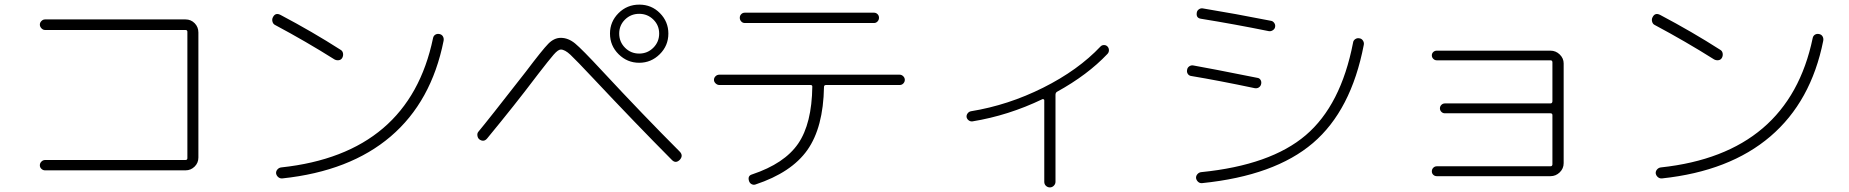

<svg xmlns="http://www.w3.org/2000/svg" viewBox="-20 -773 8040 835"><path d="M786.1 -77.1Q794.9 -77.1 794.9 -85V-634.8Q794.9 -642.6 786.1 -642.6H175.8Q167 -642.6 160.2 -649.9Q153.3 -657.2 153.3 -666Q153.3 -674.8 160.2 -681.6Q167 -688.5 175.8 -688.5H787.1Q810.5 -688.5 826.7 -671.9Q842.8 -655.3 842.8 -631.8V-87.9Q842.8 -64.5 826.2 -48.3Q809.6 -32.2 787.1 -32.2H175.8Q167 -32.2 160.2 -38.6Q153.3 -44.9 153.3 -54.2Q153.3 -63.5 160.2 -70.3Q167 -77.1 175.8 -77.1Z M1176.8 -664.1Q1168 -668 1165 -678.7Q1162.1 -689.5 1167 -698.2Q1177.7 -719.7 1200.2 -708Q1338.9 -634.8 1460.9 -556.6Q1469.7 -551.8 1471.7 -541.5Q1473.6 -531.2 1468.8 -522Q1463.9 -512.7 1453.6 -511.2Q1443.4 -509.8 1434.6 -514.6Q1310.5 -592.8 1176.8 -664.1ZM1909.2 -595.7Q1856.4 -331.1 1679.2 -179.7Q1502 -28.3 1208 2.9Q1198.2 3.9 1190.4 -2.4Q1182.6 -8.8 1180.7 -18.6Q1179.7 -28.3 1186.5 -36.1Q1193.4 -43.9 1203.1 -44.9Q1758.8 -104.5 1863.3 -607.4Q1865.2 -617.2 1873 -622.1Q1880.9 -627 1891.1 -625Q1901.4 -623 1906.2 -614.7Q1911.1 -606.4 1909.2 -595.7Z M2821.3 -565.4Q2846.7 -590.8 2846.7 -627Q2846.7 -663.1 2821.3 -688Q2795.9 -712.9 2759.8 -712.9Q2723.6 -712.9 2698.2 -688Q2672.9 -663.1 2672.9 -627Q2672.9 -590.8 2698.2 -565.4Q2723.6 -540 2759.8 -540Q2795.9 -540 2821.3 -565.4ZM2632.8 -627Q2632.8 -678.7 2669.9 -715.8Q2707 -752.9 2760.3 -752.9Q2813.5 -752.9 2850.1 -715.8Q2886.7 -678.7 2886.7 -627Q2886.7 -574.2 2849.1 -537.1Q2811.5 -500 2759.8 -500Q2708 -500 2670.4 -537.1Q2632.8 -574.2 2632.8 -627ZM2064.5 -167Q2057.6 -172.9 2056.2 -183.1Q2054.7 -193.4 2060.5 -200.2Q2100.6 -248 2266.6 -460.9Q2338.9 -556.6 2364.3 -582.5Q2389.6 -608.4 2418.9 -608.4Q2451.2 -608.4 2481 -584Q2510.7 -559.6 2597.7 -465.8Q2780.3 -269.5 2935.5 -114.3Q2953.1 -96.7 2936.5 -78.1Q2918.9 -60.5 2902.3 -77.1Q2742.2 -238.3 2561.5 -430.7Q2485.4 -511.7 2460.9 -534.7Q2436.5 -557.6 2418.9 -557.6Q2407.2 -557.6 2387.7 -535.2Q2368.2 -512.7 2321.3 -452.1Q2313.5 -442.4 2308.6 -435.5Q2221.7 -320.3 2098.6 -170.9Q2084 -153.3 2064.5 -167Z M3218.8 -717.8H3781.2Q3790 -717.8 3796.4 -711.4Q3802.7 -705.1 3802.7 -695.8Q3802.7 -686.5 3796.4 -679.7Q3790 -672.9 3781.2 -672.9H3218.8Q3210 -672.9 3203.6 -679.7Q3197.3 -686.5 3197.3 -695.8Q3197.3 -705.1 3203.6 -711.4Q3210 -717.8 3218.8 -717.8ZM3108.4 -403.3Q3099.6 -403.3 3092.3 -410.2Q3085 -417 3085 -425.8Q3085 -434.6 3091.8 -441.4Q3098.6 -448.2 3108.4 -448.2H3892.6Q3901.4 -448.2 3908.2 -441.4Q3915 -434.6 3915 -425.8Q3915 -417 3908.7 -410.2Q3902.3 -403.3 3892.6 -403.3H3572.3Q3563.5 -403.3 3563.5 -394.5Q3560.5 -218.8 3491.2 -120.6Q3421.9 -22.5 3265.6 29.3Q3256.8 32.2 3248.5 27.8Q3240.2 23.4 3237.3 13.7Q3230.5 -8.8 3251 -14.6Q3391.6 -61.5 3451.2 -148.4Q3510.7 -235.4 3512.7 -396.5Q3512.7 -403.3 3504.9 -403.3Z M4209 -245.1Q4200.2 -244.1 4192.9 -249.5Q4185.5 -254.9 4183.6 -263.7Q4182.6 -272.5 4188 -279.8Q4193.4 -287.1 4202.1 -289.1Q4364.3 -315.4 4516.6 -391.6Q4668.9 -467.8 4766.6 -571.3Q4772.5 -577.1 4781.2 -577.1Q4790 -577.1 4795.9 -571.3Q4802.7 -564.5 4802.7 -554.7Q4802.7 -544.9 4795.9 -538.1Q4710 -447.3 4577.1 -374Q4570.3 -370.1 4570.3 -360.4V17.6Q4570.3 27.3 4563 34.7Q4555.7 42 4545.9 42Q4536.1 42 4528.8 35.2Q4521.5 28.3 4521.5 17.6V-336.9Q4521.5 -339.8 4518.6 -341.3Q4515.6 -342.8 4513.7 -341.8Q4365.2 -270.5 4209 -245.1Z M5891.6 -606.4Q5901.4 -605.5 5907.2 -596.7Q5913.1 -587.9 5911.1 -578.1Q5856.4 -293 5689.9 -150.9Q5523.4 -8.8 5208 23.4Q5198.2 24.4 5190.9 18.1Q5183.6 11.7 5181.6 2Q5180.7 -7.8 5187.5 -15.6Q5194.3 -23.4 5204.1 -24.4Q5505.9 -54.7 5658.7 -185.1Q5811.5 -315.4 5864.3 -586.9Q5865.2 -596.7 5873.5 -602.5Q5881.8 -608.4 5891.6 -606.4ZM5161.1 -442.4Q5151.4 -443.4 5146 -451.2Q5140.6 -459 5142.6 -468.8Q5143.6 -478.5 5151.9 -484.4Q5160.2 -490.2 5169.9 -488.3Q5237.3 -476.6 5447.3 -434.6Q5457 -433.6 5461.9 -425.8Q5466.8 -418 5464.8 -408.2Q5462.9 -398.4 5455.1 -393.1Q5447.3 -387.7 5436.5 -389.6Q5278.3 -422.9 5161.1 -442.4ZM5525.4 -656.2Q5524.4 -647.5 5515.6 -641.6Q5506.8 -635.7 5497.1 -637.7Q5347.7 -668 5203.1 -691.4Q5181.6 -694.3 5184.6 -716.8Q5185.5 -726.6 5193.8 -732.4Q5202.1 -738.3 5211.9 -736.3Q5348.6 -713.9 5506.8 -682.6Q5515.6 -681.6 5521.5 -673.3Q5527.3 -665 5525.4 -656.2Z M6722.7 -49.8Q6730.5 -49.8 6731.4 -57.6V-272.5Q6731.4 -280.3 6722.7 -280.3H6263.7Q6254.9 -280.3 6248.5 -286.6Q6242.2 -293 6242.2 -301.8Q6242.2 -310.5 6248.5 -316.9Q6254.9 -323.2 6263.7 -323.2H6722.7Q6730.5 -323.2 6731.4 -332V-502Q6731.4 -510.7 6722.7 -510.7H6228.5Q6219.7 -510.7 6213.4 -517.1Q6207 -523.4 6207 -532.2Q6207 -541 6213.4 -546.9Q6219.7 -552.7 6228.5 -552.7H6722.7Q6746.1 -552.7 6763.2 -536.1Q6780.3 -519.5 6780.3 -497.1V-63.5Q6780.3 -40 6763.2 -23.4Q6746.1 -6.8 6722.7 -6.8H6228.5Q6219.7 -6.8 6213.4 -12.7Q6207 -18.6 6207 -27.8Q6207 -37.1 6213.4 -43.5Q6219.7 -49.8 6228.5 -49.8Z M7176.8 -664.1Q7168 -668 7165 -678.7Q7162.1 -689.5 7167 -698.2Q7177.7 -719.7 7200.2 -708Q7338.9 -634.8 7460.9 -556.6Q7469.7 -551.8 7471.7 -541.5Q7473.6 -531.2 7468.8 -522Q7463.9 -512.7 7453.6 -511.2Q7443.4 -509.8 7434.6 -514.6Q7310.5 -592.8 7176.8 -664.1ZM7909.2 -595.7Q7856.4 -331.1 7679.2 -179.7Q7502 -28.3 7208 2.9Q7198.2 3.9 7190.4 -2.4Q7182.6 -8.8 7180.7 -18.6Q7179.7 -28.3 7186.5 -36.1Q7193.4 -43.9 7203.1 -44.9Q7758.8 -104.5 7863.3 -607.4Q7865.2 -617.2 7873 -622.1Q7880.9 -627 7891.1 -625Q7901.4 -623 7906.2 -614.7Q7911.1 -606.4 7909.2 -595.7Z"/></svg>

Font: Rounded-X Mgen+ 1mn light
Style: Regular
Weight: 200
Designer: [Source Han Sans]
Ryoko NISHIZUKA  (kana & ideographs); Paul D. Hunt (Latin, Greek & Cyrillic); Wenlong ZHANG  (bopomofo
Version: Version 1.059.20150602